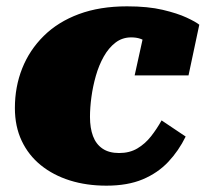

<svg xmlns="http://www.w3.org/2000/svg" viewBox="-20 -573 649 606"><path d="M356 -90Q389 -90 413.5 -104.5Q438 -119 456.5 -142.5Q475 -166 490 -193L566 -142Q544 -97 511 -62Q478 -27 430.5 -7Q383 13 316 13Q253 13 200.5 -3.5Q148 -20 109 -51.5Q70 -83 48.5 -128.5Q27 -174 27 -232Q27 -299 50 -357Q73 -415 118 -459.5Q163 -504 229 -528.5Q295 -553 381 -553Q447 -553 493.5 -542Q540 -531 569 -517.5Q598 -504 609 -495L575 -335H405L440 -494Q455 -493 462 -483Q469 -473 469.5 -460.5Q470 -448 466.5 -437Q463 -426 457 -423Q452 -433 443 -440Q434 -447 422 -451Q410 -455 394 -455Q366 -455 344.5 -438.5Q323 -422 307.5 -394.5Q292 -367 282.5 -333.5Q273 -300 268.5 -266.5Q264 -233 264 -204Q264 -169 273.5 -143.5Q283 -118 303.5 -104Q324 -90 356 -90Z"/></svg>

Font: Roboto Serif Black
Style: Italic
Weight: 900
Italic angle: -10°
Version: Version 1.008